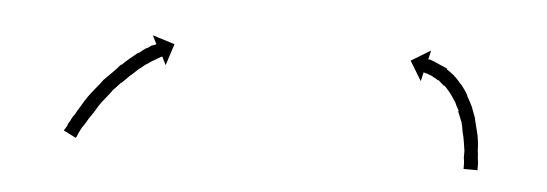

<svg xmlns="http://www.w3.org/2000/svg" viewBox="-28 -612 784 275"><g transform="rotate(5 364.5 -474.5)"><path d="M70 -401Q71 -403 73 -406Q73 -406 73 -406Q73 -406 73 -406Q73 -406 73 -406Q73 -406 73 -406Q74 -410 77 -414Q77 -414 77 -414Q77 -414 77 -414Q77 -414 77 -414Q77 -414 77 -414Q79 -419 83 -424Q83 -424 83 -424Q83 -424 83 -424Q83 -424 83 -424Q83 -424 83 -424Q86 -430 90 -436Q90 -436 90 -436Q90 -436 90 -436Q90 -436 90 -436Q90 -436 90 -436Q94 -443 98 -449Q98 -449 98 -449Q98 -449 98 -449Q98 -449 98 -449Q98 -449 98 -449Q103 -456 108 -462Q108 -462 108 -462Q108 -462 108 -462Q108 -462 108 -462Q108 -462 108 -462Q114 -469 119 -476Q119 -476 119 -476Q119 -476 119 -476Q119 -476 119 -476Q119 -476 119 -476Q125 -482 131 -488Q131 -488 131 -488Q131 -488 131 -488Q131 -488 131 -488Q131 -488 131 -488Q137 -494 142 -500Q142 -500 142 -500Q142 -500 142 -500Q143 -500 143 -500Q143 -500 143 -500Q148 -505 154 -510Q154 -510 154 -510Q154 -510 154 -510Q154 -510 154 -510Q154 -510 154 -510Q160 -515 165 -519Q165 -519 165 -519Q165 -519 165 -519Q166 -519 166 -519Q166 -519 166 -519Q171 -523 175 -526Q175 -526 175 -526Q175 -526 175 -526Q175 -526 175 -526Q175 -526 175 -526Q180 -528 183 -531Q183 -531 183 -531Q183 -531 183 -531Q183 -531 183 -531Q183 -531 183 -531Q186 -532 189 -533Q189 -533 189 -533Q189 -533 189 -533Q189 -533 189 -533Q189 -533 189 -533Q190 -534 190 -534L184 -546L216 -536L206 -505L200 -517Q199 -516 198 -516Q198 -516 198 -516Q198 -516 198 -516Q198 -516 198 -516Q198 -516 198 -516Q196 -515 193 -513Q193 -513 193 -513Q193 -513 193 -513Q193 -513 193 -513Q193 -513 193 -513Q190 -511 186 -509Q186 -509 186 -509Q186 -509 186 -509Q186 -509 186 -509Q186 -509 186 -509Q182 -506 177 -503Q177 -503 177 -503Q177 -503 177 -503Q177 -503 177 -503Q177 -503 177 -503Q172 -499 167 -495Q167 -495 167 -495Q167 -495 167 -495Q167 -495 167 -495Q167 -495 167 -495Q162 -490 156 -485Q156 -485 156 -485Q156 -485 156 -485Q156 -485 156 -485Q156 -485 156 -485Q151 -480 145 -474Q145 -474 145 -474Q145 -474 145 -475Q145 -475 145 -475Q145 -475 145 -475Q140 -469 134 -463Q134 -463 134 -463Q134 -463 134 -463Q134 -463 134 -463Q134 -463 134 -463Q129 -456 124 -450Q124 -450 124 -450Q124 -450 124 -450Q124 -450 124 -450Q124 -450 124 -450Q119 -444 115 -438Q115 -438 115 -438Q115 -438 115 -438Q115 -438 115 -438Q115 -438 115 -438Q111 -431 107 -425Q107 -425 107 -425Q107 -425 107 -425Q107 -425 107 -425Q107 -425 107 -425Q103 -420 100 -414Q100 -414 100 -414Q100 -414 100 -414Q100 -414 100 -414Q100 -414 100 -414Q97 -409 94 -405Q94 -405 94 -405Q94 -405 94 -405Q94 -405 94 -405Q94 -405 94 -405Q92 -401 90 -397Q90 -397 90 -397Q90 -397 90 -397Q90 -397 90 -397Q90 -397 90 -397Q89 -394 88 -392Q87 -391 87 -390L69 -399Q69 -400 70 -401ZM644 -396Q644 -396 644 -396Q644 -396 644 -396Q644 -396 644 -396Q644 -396 644 -396Q644 -398 644 -401Q644 -401 644 -401Q644 -401 644 -401Q644 -401 644 -401Q644 -401 644 -401Q644 -405 643 -410Q643 -410 643 -410Q643 -410 643 -410Q643 -410 643 -410Q643 -410 643 -410Q643 -415 643 -421Q643 -421 643 -420.5Q643 -420 643 -420Q643 -420 643 -420Q643 -420 643 -420Q642 -427 641 -433Q641 -433 641 -433Q641 -433 641 -433Q641 -433 641 -433Q641 -433 641 -433Q640 -440 638 -447Q638 -447 638 -447Q638 -447 638 -447Q638 -447 638 -447Q638 -447 638 -447Q637 -454 635 -462Q635 -462 635 -462Q635 -462 635 -462Q635 -462 635 -461.5Q635 -461 635 -461Q632 -469 629 -476Q629 -476 629 -476Q629 -476 629 -476Q630 -476 630 -476Q630 -476 630 -476Q626 -483 623 -490Q623 -490 623 -489.5Q623 -489 623 -489Q623 -489 623 -489Q623 -489 623 -489Q619 -496 615 -501Q615 -501 615 -501Q615 -501 615 -501Q615 -501 615 -501Q615 -501 615 -501Q611 -506 606 -511Q606 -511 606 -511Q606 -511 606 -511Q606 -511 606 -510.5Q606 -510 606 -510Q601 -514 597 -518Q597 -518 597 -518Q597 -518 597 -518Q597 -518 597 -517.5Q597 -517 597 -517Q593 -520 588 -522Q588 -522 588 -522Q588 -522 589 -522Q589 -522 589 -522Q589 -522 589 -522Q585 -524 581 -525Q581 -525 581.5 -525Q582 -525 582 -525Q582 -525 582 -525Q582 -525 582 -525Q579 -526 577 -526Q577 -526 577 -526Q577 -526 577 -526Q577 -526 577 -526Q577 -526 577 -526Q576 -527 575 -527L572 -514L555 -542L583 -559L580 -546Q581 -546 582 -546Q582 -546 582 -546Q582 -546 582 -546Q582 -546 582 -546Q582 -546 582 -546Q585 -545 588 -544Q588 -544 588 -544Q588 -544 588 -544Q588 -544 588 -544Q588 -544 588 -544Q592 -542 597 -540Q597 -540 597 -540Q597 -540 597 -540Q597 -540 597 -540Q597 -540 597 -540Q602 -538 608 -535Q608 -535 608 -534.5Q608 -534 608 -534Q608 -534 608 -534Q608 -534 608 -534Q614 -530 619 -526Q619 -526 619 -526Q619 -526 619 -525Q619 -525 619.5 -525Q620 -525 620 -525Q625 -520 630 -514Q630 -514 630 -514Q630 -514 630 -514Q631 -514 631 -513.5Q631 -513 631 -513Q636 -507 640 -500Q640 -500 640 -499.5Q640 -499 640 -499Q640 -499 640 -499Q640 -499 640 -499Q644 -492 648 -484Q648 -484 648 -484Q648 -484 648 -484Q648 -484 648 -484Q648 -484 648 -484Q651 -476 654 -468Q654 -468 654 -467.5Q654 -467 654 -467Q654 -467 654 -467Q654 -467 654 -467Q656 -459 658 -451Q658 -451 658 -451Q658 -451 658 -451Q658 -451 658 -451Q658 -451 658 -451Q660 -444 661 -436Q661 -436 661 -436Q661 -436 661 -436Q661 -436 661 -436Q661 -436 661 -436Q662 -429 662 -422Q662 -422 662 -422Q662 -422 662 -422Q662 -422 662 -422Q662 -422 662 -422Q663 -416 663 -411Q663 -411 663 -411Q663 -411 663 -411Q663 -411 663 -411Q663 -411 663 -411Q664 -406 664 -402Q664 -402 664 -402Q664 -402 664 -402Q664 -402 664 -402Q664 -402 664 -402Q664 -398 664 -396Q664 -396 664 -396Q664 -396 664 -396Q664 -396 664 -396Q664 -396 664 -396Q664 -395 664 -394H644Q644 -395 644 -396Z"/></g></svg>

Font: FRB American Cursive Just Arrows Light
Style: Italic
Weight: 300
Italic angle: -25°
Version: Version 2.0;Modular Font Editor K font №1